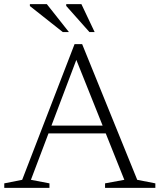

<svg xmlns="http://www.w3.org/2000/svg" viewBox="-20 -902 766 922"><path d="M195.5 -261.5V-299H513.5V-261.5ZM639 -38.5 726 -21.5V0H484.5V-21.5L577 -38.5L336.5 -639.5H356L128.5 -38.5L217.5 -21.5V0H0.5V-21.5L86.5 -38.5L338 -690H374.5ZM311 -748H281.5L123.5 -873V-882H205ZM434.5 -748H409.5L298 -873.5V-882H371Z"/></svg>

Font: Newsreader 14pt Light
Style: Regular
Weight: 300
Designer: Hugues Gentile
Foundry: Production Type
Version: Version 1.003